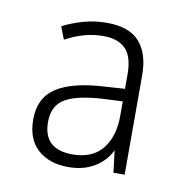

<svg xmlns="http://www.w3.org/2000/svg" viewBox="-49 -769 406 422"><g transform="rotate(10 154.0 -558.5)"><path d="M158 -722Q208 -722 231 -696Q254 -670 254 -622V-400H229L223 -449Q211 -424 186.5 -409.5Q162 -395 129 -395Q86 -395 60.5 -418Q35 -441 35 -485Q35 -533 70 -556Q105 -579 176 -583L222 -586V-618Q222 -658 205 -675Q188 -692 156 -692Q133 -692 112 -686Q91 -680 71 -669L60 -697Q81 -708 106 -715Q131 -722 158 -722ZM180 -556Q122 -553 95 -537.5Q68 -522 68 -485Q68 -424 133 -424Q177 -424 199.5 -451.5Q222 -479 222 -526V-558Z"/></g></svg>

Font: Noto Sans Arabic UI SmCn XLt
Style: Regular
Weight: 200
Width: 4
Designer: Monotype Design Team, Nadine Chahine and Nizar Qandah
Foundry: Monotype Imaging Inc.
Version: Version 2.010; ttfautohint (v1.8.4.7-5d5b)